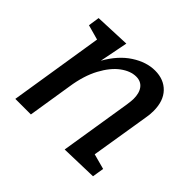

<svg xmlns="http://www.w3.org/2000/svg" viewBox="-131 -704 872 872"><g transform="rotate(45 304.5 -268.0)"><path d="M488 -77 562 -57 553 -1 376 4 431 -340Q435 -368 435 -379Q435 -418 418.5 -439Q402 -460 372 -460Q336 -460 298.5 -432.5Q261 -405 231 -349.5Q201 -294 189 -214L155 0H55L127 -453L55 -473L63 -527L234 -534L207 -397Q247 -468 302.5 -504Q358 -540 413 -540Q470 -540 504 -504.5Q538 -469 538 -405Q538 -382 534 -361Z"/></g></svg>

Font: Bitter Pro Medium
Style: Italic
Weight: 500
Italic angle: -9°
Designer: Sol Matas, and Bitter project Authors
Foundry: Sol Matas
Version: Version 1.010